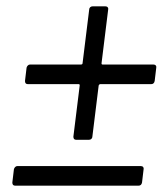

<svg xmlns="http://www.w3.org/2000/svg" viewBox="-20 -587 525 607"><path d="M474 -373 469 -331Q467 -321 458 -321H297Q294 -321 292 -317L272 -155Q272 -151 269 -148Q266 -145 261 -145H221Q212 -145 212 -155L232 -317Q232 -321 229 -321H68Q59 -321 59 -331L64 -373Q65 -377 68 -380Q71 -383 75 -383H236Q238 -383 239.5 -384Q241 -385 241 -387L262 -557Q262 -561 265 -564Q268 -567 273 -567H313Q318 -567 320.5 -564Q323 -561 322 -557L301 -387Q301 -383 304 -383H465Q470 -383 472.5 -380Q475 -377 474 -373ZM19 -10 24 -52Q25 -56 28 -59Q31 -62 35 -62H425Q430 -62 432.5 -59Q435 -56 434 -52L429 -10Q427 0 418 0H28Q19 0 19 -10Z"/></svg>

Font: Barlow
Style: Italic
Weight: 400
Italic angle: -7°
Designer: Jeremy Tribby
Foundry: Tribby Type
Version: Version 1.408